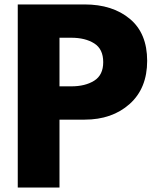

<svg xmlns="http://www.w3.org/2000/svg" viewBox="-20 -845 706 865"><path d="M60 -825H361Q487 -825 565 -760Q643 -695 643 -571Q643 -447 564 -376.5Q485 -306 361 -306H248V0H60ZM248 -456H301Q364 -456 404.5 -481.5Q445 -507 445 -565Q445 -624 404.5 -649.5Q364 -675 301 -675H248Z"/></svg>

Font: Hussar
Style: BoldWeb
Weight: 700
Foundry: Cannot Into Space Fonts
Version: Version 2.00